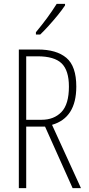

<svg xmlns="http://www.w3.org/2000/svg" viewBox="-20 -969 456 989"><path d="M175 -714Q271 -714 322 -671Q373 -628 373 -523Q373 -362 248 -326L397 0H354L212 -317H115V0H77V-714ZM173 -679H115V-352H194Q258 -352 296.5 -392Q335 -432 335 -523Q335 -606 297.5 -642.5Q260 -679 173 -679ZM315 -941Q299 -917 276.5 -889.5Q254 -862 230 -835.5Q206 -809 187 -791H165V-803Q198 -843 223 -877Q248 -911 272 -949H315Z"/></svg>

Font: Noto Sans Gurmukhi ExtraCondensed ExtraLight
Style: Regular
Weight: 200
Width: 2
Designer: Jelle Bosma - Monotype Design Team
Foundry: Monotype Imaging Inc.
Version: Version 2.004; ttfautohint (v1.8.4.7-5d5b)